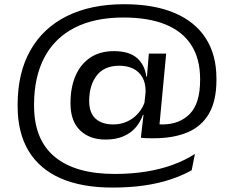

<svg xmlns="http://www.w3.org/2000/svg" viewBox="-20 -682 1074 888"><path d="M467.5 -36.5Q394.5 -36.5 350.2 -79.2Q306 -122 306 -204Q306 -204.5 306 -205.2Q306 -206 306 -206.5Q306 -207 306 -207.8Q306 -208.5 306 -209Q306.5 -278.5 329.5 -331.8Q352.5 -385 397 -415.2Q441.5 -445.5 507 -445.5Q577 -445.5 613.5 -413.8Q650 -382 656.5 -328H681.5L653.5 -245Q653.5 -248 653.5 -250.8Q653.5 -253.5 653.5 -256Q654 -297.5 638.5 -324.5Q623 -351.5 595.5 -364.8Q568 -378 532 -378Q463 -378 428.2 -333.8Q393.5 -289.5 392.5 -219Q392.5 -218.5 392.5 -218Q392.5 -217.5 392.5 -216.8Q392.5 -216 392.5 -215.5Q392.5 -215 392.5 -214.5Q392.5 -160 422 -133.2Q451.5 -106.5 504.5 -106.5Q539.5 -106.5 569.2 -120.5Q599 -134.5 620.2 -159.2Q641.5 -184 651 -215.5L665 -151H641Q630 -119 608 -93Q586 -67 551.2 -51.8Q516.5 -36.5 467.5 -36.5ZM631.5 -45 646 -170.5V-186.5L658 -300.5L658.5 -314.5L668 -428.5L668.5 -434H748.5L713.5 -62ZM693.5 -109Q701 -108 708.8 -107.2Q716.5 -106.5 730.5 -106.5Q810 -106.5 857.8 -155.2Q905.5 -204 905.5 -311.5Q905.5 -313 905.5 -314Q905.5 -315 905.5 -316.5Q905.5 -318 905.5 -319Q905 -410.5 865 -473.2Q825 -536 746.2 -568.5Q667.5 -601 550.5 -601Q418 -601 325.8 -554Q233.5 -507 185.8 -417.2Q138 -327.5 137.5 -199.5Q137.5 -199 137.5 -198.5Q137.5 -198 137.5 -197.5Q137.5 -197 137.5 -196.2Q137.5 -195.5 137.5 -195Q137.5 -194.5 137.5 -194Q137.5 -36 233 43.2Q328.5 122.5 511 122.5Q586.5 122.5 653.2 112Q720 101.5 777.5 80.8Q835 60 881.5 30L866.5 105.5Q821.5 130.5 766.8 148.5Q712 166.5 646 176Q580 185.5 499 185.5Q358.5 185.5 260.8 142.8Q163 100 112.2 16Q61.5 -68 61.5 -192Q61.5 -193 61.5 -193.8Q61.5 -194.5 61.5 -195Q61.5 -195.5 61.5 -196.2Q61.5 -197 61.5 -198Q61.5 -199 61.5 -199.5Q62 -346.5 121 -450Q180 -553.5 290.2 -608Q400.5 -662.5 554.5 -662.5Q691.5 -662.5 786.8 -622.2Q882 -582 931.5 -505.2Q981 -428.5 981 -319Q981 -318 981 -316.8Q981 -315.5 981 -314.2Q981 -313 981 -311.5Q981 -216 946.5 -156.5Q912 -97 847 -69.8Q782 -42.5 691 -42.5Q674 -42.5 660.8 -42.8Q647.5 -43 631.5 -45Z"/></svg>

Font: Anek Gujarati Expanded
Style: Regular
Weight: 400
Width: 7
Designer: Mrunmayee Ghaisas (Gujarati), Yesha Goshar (Latin)
Foundry: Ek Type
Version: Version 1.003